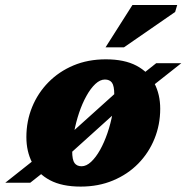

<svg xmlns="http://www.w3.org/2000/svg" viewBox="-68 -710 724 746"><path d="M343 -479.5Q415.5 -479.5 462.2 -454.8Q509 -430 531.8 -386.5Q554.5 -343 554.5 -287.5Q554.5 -225.5 532.2 -170.8Q510 -116 469 -74.2Q428 -32.5 371.2 -8.8Q314.5 15 245.5 15Q173 15 126.2 -9.8Q79.5 -34.5 57 -78Q34.5 -121.5 34.5 -177.5Q34.5 -239.5 56.8 -294Q79 -348.5 120 -390.2Q161 -432 217.5 -455.8Q274 -479.5 343 -479.5ZM249 -64Q267.5 -64 286 -81.2Q304.5 -98.5 320.8 -127.5Q337 -156.5 349.5 -193Q362 -229.5 369 -268Q376 -306.5 376 -342Q376 -376.5 367 -388.8Q358 -401 339.5 -401Q321 -401 302.5 -383.8Q284 -366.5 267.8 -337.2Q251.5 -308 239.2 -271.5Q227 -235 219.8 -196.5Q212.5 -158 212.5 -122.5Q212.5 -88.5 221.8 -76.2Q231 -64 249 -64ZM539 -464.5H636.5L491.5 -350L447 -332L176.5 -88L132.5 -65.5L49.5 0H-47.5L97 -114.5L141.5 -133L412 -376.5L456.5 -399ZM342 -526 446.5 -690.5H620.5L612.5 -663.5L413.5 -526Z"/></svg>

Font: Newsreader ExtraBold
Style: Italic
Weight: 800
Italic angle: -17°
Designer: Hugues Gentile
Foundry: Production Type
Version: Version 1.003